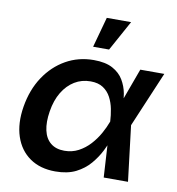

<svg xmlns="http://www.w3.org/2000/svg" viewBox="-85 -842 859 931"><g transform="rotate(10 344.0 -376.5)"><path d="M248.5 11.7Q173.8 11.7 122.8 -23.9Q71.8 -59.6 50.5 -123.5Q29.3 -187.5 43 -271Q57.1 -356.4 98.9 -419.4Q140.6 -482.4 202.6 -517.6Q264.6 -552.7 339.8 -552.7Q397.9 -552.7 433.1 -533.4Q468.3 -514.2 486.3 -483.6Q504.4 -453.1 510.7 -418.7Q517.1 -384.3 517.1 -354.5H559.6L571.8 -274.4L605 0H485.4L469.2 -274.4Q467.8 -303.2 461.9 -333.5Q456.1 -363.8 442.4 -389.9Q428.7 -416 404.5 -432.1Q380.4 -448.2 342.3 -448.2Q298.8 -448.2 263.7 -426.8Q228.5 -405.3 204.6 -365.7Q180.7 -326.2 171.9 -270.5Q163.1 -216.3 171.9 -176.8Q180.7 -137.2 206.8 -116Q232.9 -94.7 274.4 -94.7Q312.5 -94.7 343.8 -111.3Q375 -127.9 399.4 -154.5Q423.8 -181.2 441.2 -212.2Q458.5 -243.2 468.8 -271.5L569.3 -545.9H687.5L571.3 -271.5L533.2 -196.3H492.7Q481.4 -166 463.6 -130.4Q445.8 -94.7 418.2 -62.3Q390.6 -29.8 349.4 -9Q308.1 11.7 248.5 11.7ZM324.7 -615.7 365.7 -765.1H485.4L403.3 -615.7Z"/></g></svg>

Font: Inter SemiBold
Style: Italic
Weight: 600
Italic angle: -9.3988°
Designer: Rasmus Andersson
Foundry: rsms
Version: Version 4.001;git-66647c0bb